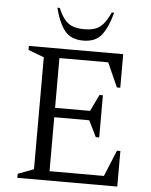

<svg xmlns="http://www.w3.org/2000/svg" viewBox="-58 -910 751 957"><g transform="rotate(5 317.5 -431.0)"><path d="M65 0V-20L144 -50V-610L65 -640V-660H537V-492H520L466 -613H222V-364H397L437 -447H454V-236H437L397 -317H222V-47H494L548 -178H565V0ZM332 -710Q270 -710 239 -749.5Q208 -789 190 -862H202Q219 -822 237 -802Q255 -782 278 -774.5Q301 -767 332 -767Q363 -767 385.5 -774.5Q408 -782 426 -802Q444 -822 462 -862H474Q455 -789 424.5 -749.5Q394 -710 332 -710Z"/></g></svg>

Font: Spectral Light
Style: Regular
Weight: 300
Designer: Jean-Baptiste Levee
Foundry: Production Type
Version: Version 2.001